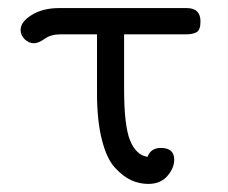

<svg xmlns="http://www.w3.org/2000/svg" viewBox="-20 -450 565 475"><path d="M31 -376Q31 -396 58.5 -413Q86 -430 126 -430H442Q476 -430 476 -397Q476 -376 466.5 -370.5Q457 -365 440 -365H287V-231Q287 -138 302 -102Q317 -66 345 -62Q353 -84 378 -84Q411 -84 411 -55Q411 -34 394 -14.5Q377 5 347 5Q325 5 305 -4Q285 -13 264.5 -35Q244 -57 232 -104.5Q220 -152 220 -219V-365H129Q106 -365 90.5 -354Q75 -343 64 -343Q51 -343 41 -353Q31 -363 31 -376Z"/></svg>

Font: CMU Typewriter Text
Style: Regular
Weight: 500
Monospace: yes
Version: Version 0.7.0